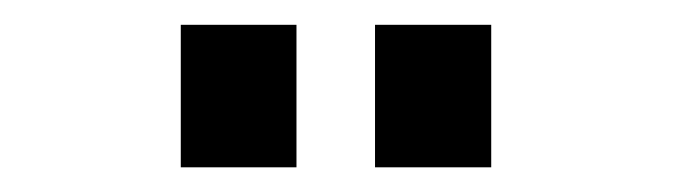

<svg xmlns="http://www.w3.org/2000/svg" viewBox="-20 -725 540 154"><path d="M125 -705.1H217.8V-590.8H125ZM280.8 -705.1H374V-590.8H280.8Z"/></svg>

Font: D-DIN Condensed
Style: DINCondensed-Bold
Weight: 700
Width: 3
Designer: Charles Nix
Foundry: Datto Inc.
Version: Version 1.10